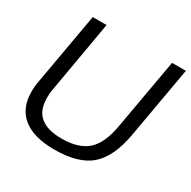

<svg xmlns="http://www.w3.org/2000/svg" viewBox="-160 -868 1029 1034"><g transform="rotate(30 354.0 -351.0)"><path d="M305.2 9.8Q177.7 9.8 110.8 -43.5Q43.9 -96.7 43.9 -200.2Q43.9 -234.4 50.8 -269L128.9 -711.9H214.8L139.2 -275.9Q132.8 -247.1 132.8 -213.9Q132.8 -134.3 177.7 -97.7Q222.7 -61 309.1 -61Q415.5 -61 470.2 -109.9Q524.9 -158.7 544.9 -275.9L622.1 -711.9H708L629.9 -269Q604 -120.6 530 -55.4Q456.1 9.8 305.2 9.8Z"/></g></svg>

Font: Creato Display
Style: Italic
Weight: 400
Italic angle: -10°
Version: Version 1.000